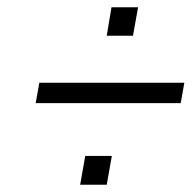

<svg xmlns="http://www.w3.org/2000/svg" viewBox="-20 -531 526 527"><path d="M286 -511H359L345 -433H273ZM88 -304H486L476 -248H78ZM214 -103H287L273 -24H200Z"/></svg>

Font: Overused Grotesk Book
Style: Italic
Weight: 350
Italic angle: -10°
Version: Version 0.003